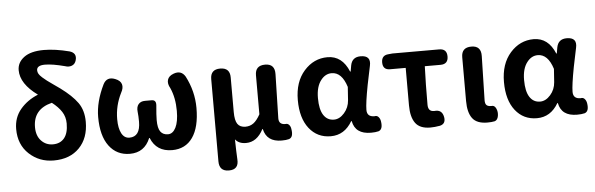

<svg xmlns="http://www.w3.org/2000/svg" viewBox="-58 -1020 4427 1428"><g transform="rotate(-5 2156.0 -305.5)"><path d="M330.1 -415Q189.5 -379.9 189.5 -245.1Q189.5 -180.7 224.6 -143.6Q259.8 -106.4 311.5 -106.4Q366.2 -106.4 396.5 -143.1Q426.8 -179.7 426.8 -252Q426.8 -301.8 401.9 -340.3Q377 -378.9 330.1 -415ZM569.3 -252Q569.3 -130.9 499 -58.6Q428.7 13.7 307.6 13.7Q200.2 13.7 124.5 -56.6Q48.8 -127 48.8 -243.2Q48.8 -329.1 100.1 -390.1Q151.4 -451.2 232.4 -484.4Q105.5 -576.2 105.5 -677.7Q105.5 -735.4 156.2 -773.4Q207 -811.5 304.7 -811.5Q388.7 -811.5 495.1 -784.2Q549.8 -767.6 534.2 -713.9Q526.4 -686.5 502.9 -677.2Q479.5 -668 452.1 -677.7Q359.4 -702.1 303.7 -702.1Q242.2 -702.1 242.2 -665Q242.2 -651.4 249.5 -638.7Q256.8 -626 275.4 -609.4Q293.9 -592.8 308.1 -582.5Q322.3 -572.3 354.5 -549.3Q386.7 -526.4 402.3 -515.6Q487.3 -453.1 528.3 -395.5Q569.3 -337.9 569.3 -252Z M1021.5 -369.1H1071.3Q1106.4 -369.1 1102.5 -327.1Q1095.7 -256.8 1095.7 -218.8Q1095.7 -158.2 1114.7 -132.3Q1133.8 -106.4 1170.9 -106.4Q1207 -106.4 1229 -149.9Q1251 -193.4 1251 -274.4Q1251 -372.1 1217.8 -446.3Q1197.3 -481.4 1205.6 -509.8Q1213.9 -538.1 1251 -551.8Q1308.6 -573.2 1338.9 -522.5Q1398.4 -408.2 1398.4 -283.2Q1398.4 -139.6 1344.7 -63Q1291 13.7 1191.4 13.7Q1074.2 13.7 1032.2 -90.8H1028.3Q985.4 13.7 876 13.7Q778.3 13.7 721.2 -62.5Q664.1 -138.7 664.1 -279.3Q664.1 -392.6 725.6 -518.6Q753.9 -574.2 815.4 -549.8Q853.5 -535.2 861.8 -507.3Q870.1 -479.5 849.6 -443.4Q803.7 -351.6 803.7 -251Q803.7 -183.6 824.2 -145Q844.7 -106.4 882.8 -106.4Q963.9 -106.4 963.9 -218.8Q963.9 -259.8 960 -293.9Q956.1 -329.1 972.7 -349.1Q989.3 -369.1 1021.5 -369.1Z M1526.4 127V-487.3Q1526.4 -559.6 1599.6 -559.6Q1671.9 -559.6 1671.9 -487.3V-228.5Q1671.9 -166 1690.4 -139.2Q1709 -112.3 1750 -112.3Q1783.2 -112.3 1809.1 -130.9Q1835 -149.4 1860.4 -195.3V-486.3Q1860.4 -559.6 1934.6 -559.6Q2007.8 -559.6 2005.9 -482.4Q1998 -167 1998 -152.3Q1998 -106.4 2045.9 -106.4H2047.9Q2063.5 -109.4 2074.7 -96.7Q2085.9 -84 2087.9 -65.4Q2098.6 -2.9 2063.5 7.8Q2043 13.7 2008.8 13.7Q1897.5 13.7 1876 -84H1873Q1825.2 8.8 1743.2 8.8Q1689.5 8.8 1663.1 -25.4Q1665 72.3 1668 124Q1673.8 201.2 1598.6 201.2Q1526.4 201.2 1526.4 127Z M2681.6 -341.8Q2656.2 -208 2656.2 -158.2Q2656.2 -106.4 2710.9 -106.4H2712.9Q2730.5 -110.4 2742.2 -97.2Q2753.9 -84 2756.8 -64.5Q2766.6 -3.9 2732.4 7.8Q2709 13.7 2675.8 13.7Q2558.6 13.7 2540 -85H2536.1Q2478.5 13.7 2376 13.7Q2275.4 13.7 2214.8 -63.5Q2154.3 -140.6 2154.3 -275.4Q2154.3 -411.1 2226.6 -492.7Q2298.8 -574.2 2401.4 -574.2Q2510.7 -574.2 2560.5 -453.1H2564.5L2572.3 -498Q2584 -559.6 2647.5 -559.6Q2727.5 -559.6 2710.9 -483.4Q2706.1 -460.9 2696.3 -413.1Q2686.5 -365.2 2681.6 -341.8ZM2341.8 -410.2Q2304.7 -363.3 2304.7 -277.3Q2304.7 -192.4 2332.5 -149.9Q2360.4 -107.4 2410.2 -107.4Q2452.1 -107.4 2487.3 -147.5Q2522.5 -187.5 2526.4 -242.2L2533.2 -340.8Q2498 -453.1 2421.9 -453.1Q2375 -453.1 2341.8 -410.2Z M2885.7 -559.6H3234.4Q3292 -559.6 3292 -502Q3292 -444.3 3234.4 -444.3H3117.2Q3112.3 -312.5 3112.3 -157.2Q3112.3 -106.4 3156.2 -106.4H3159.2Q3216.8 -113.3 3227.5 -54.7Q3236.3 -3.9 3190.4 6.8Q3151.4 13.7 3119.1 13.7Q3041 13.7 3007.8 -31.7Q2974.6 -77.1 2974.6 -164.1V-444.3H2857.4Q2803.7 -444.3 2803.7 -500Q2803.7 -552.7 2854.5 -556.6Z M3400.4 -159.2V-486.3Q3400.4 -559.6 3474.6 -559.6Q3547.9 -559.6 3545.9 -482.4Q3538.1 -167 3538.1 -152.3Q3538.1 -127 3548.8 -116.7Q3559.6 -106.4 3583 -106.4H3585Q3607.4 -110.4 3619.6 -84.5Q3631.8 -58.6 3626.5 -28.3Q3621.1 2 3599.6 8.8Q3577.1 13.7 3544.9 13.7Q3465.8 13.7 3433.1 -30.3Q3400.4 -74.2 3400.4 -159.2Z M4220.7 -341.8Q4195.3 -208 4195.3 -158.2Q4195.3 -106.4 4250 -106.4H4252Q4269.5 -110.4 4281.2 -97.2Q4293 -84 4295.9 -64.5Q4305.7 -3.9 4271.5 7.8Q4248 13.7 4214.8 13.7Q4097.7 13.7 4079.1 -85H4075.2Q4017.6 13.7 3915 13.7Q3814.5 13.7 3753.9 -63.5Q3693.4 -140.6 3693.4 -275.4Q3693.4 -411.1 3765.6 -492.7Q3837.9 -574.2 3940.4 -574.2Q4049.8 -574.2 4099.6 -453.1H4103.5L4111.3 -498Q4123 -559.6 4186.5 -559.6Q4266.6 -559.6 4250 -483.4Q4245.1 -460.9 4235.4 -413.1Q4225.6 -365.2 4220.7 -341.8ZM3880.9 -410.2Q3843.8 -363.3 3843.8 -277.3Q3843.8 -192.4 3871.6 -149.9Q3899.4 -107.4 3949.2 -107.4Q3991.2 -107.4 4026.4 -147.5Q4061.5 -187.5 4065.4 -242.2L4072.3 -340.8Q4037.1 -453.1 3960.9 -453.1Q3914.1 -453.1 3880.9 -410.2Z"/></g></svg>

Font: GenSenMaruGothic TW TTF Bold
Style: Regular
Weight: 700
Version: Version 1.301